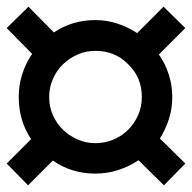

<svg xmlns="http://www.w3.org/2000/svg" viewBox="-30 -663 574 574"><path d="M55 -643 131 -566Q186 -603 255 -603Q289 -603 321 -592.5Q353 -582 380 -564L459 -643L524 -579L445 -500Q464 -473 474.5 -440.5Q485 -408 485 -373Q485 -338 475 -307Q465 -276 448 -249L524 -174L460 -109L384 -184Q356 -165 323 -154.5Q290 -144 255 -144Q184 -144 128 -183L54 -109L-10 -174L63 -247Q26 -302 26 -373Q26 -409 36.5 -441.5Q47 -474 66 -502L-10 -579ZM353 -471Q314 -511 255 -511Q227 -511 202 -500Q177 -489 158 -470.5Q139 -452 128 -426.5Q117 -401 117 -373Q117 -344 128 -319Q139 -294 158 -275.5Q177 -257 202 -246Q227 -235 255 -235Q283 -235 308.5 -245.5Q334 -256 353 -275Q372 -294 383 -319Q394 -344 394 -373Q394 -432 353 -471Z"/></svg>

Font: Fundamental  Brigade
Style: Regular
Weight: 400
Designer: Peter Wiegel, original typeface by Arno Drescher 1935
Foundry: Peter Wiegel
Version: Version 0.000 2012 initial release